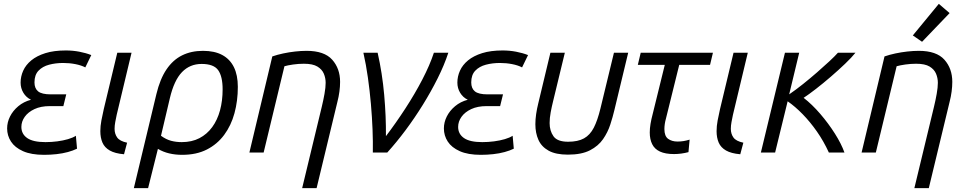

<svg xmlns="http://www.w3.org/2000/svg" viewBox="-20 -792 5019 997"><path d="M209 12Q142 12 99.5 -7Q57 -26 37 -57Q17 -88 17 -125Q17 -157 32 -187Q47 -217 75 -240.5Q103 -264 141 -274Q116 -286 101.5 -310Q87 -334 87 -363Q87 -395 100.5 -425Q114 -455 142.5 -478.5Q171 -502 215.5 -516Q260 -530 322 -530Q358 -530 392 -523.5Q426 -517 454 -506L423 -442Q402 -453 371.5 -459Q341 -465 308 -465Q269 -465 235 -456Q201 -447 180 -425Q159 -403 159 -364Q159 -333 178 -317.5Q197 -302 244 -302H324L309 -241H239Q192 -241 159 -225.5Q126 -210 108.5 -185.5Q91 -161 91 -133Q91 -96 121.5 -75Q152 -54 216 -54Q247 -54 277.5 -58Q308 -62 333.5 -69.5Q359 -77 374 -87L380 -20Q360 -10 332.5 -2.5Q305 5 273 8.5Q241 12 209 12Z M624 9Q577 5 550 -10.5Q523 -26 512 -51.5Q501 -77 501 -111Q501 -137 506.5 -166.5Q512 -196 519 -226L589 -518H663L586 -196Q582 -177 578.5 -158.5Q575 -140 575 -123Q575 -97 588.5 -78Q602 -59 640 -51Z M675 185 792 -303Q811 -382 844.5 -431.5Q878 -481 925.5 -504.5Q973 -528 1034 -528Q1094 -528 1134 -506.5Q1174 -485 1194.5 -443.5Q1215 -402 1215 -341Q1215 -268 1197.5 -204Q1180 -140 1144 -91.5Q1108 -43 1054 -15.5Q1000 12 926 12Q890 12 858.5 4.5Q827 -3 800 -19L749 185ZM924 -54Q976 -54 1015.5 -74.5Q1055 -95 1082 -132Q1109 -169 1122.5 -219Q1136 -269 1136 -328Q1136 -395 1113 -427.5Q1090 -460 1027 -460Q966 -460 925 -417.5Q884 -375 862 -282L816 -87Q842 -68 868 -61Q894 -54 924 -54Z M1549 185 1651 -238Q1659 -271 1665 -304.5Q1671 -338 1671 -362Q1671 -387 1661.5 -409.5Q1652 -432 1628 -446.5Q1604 -461 1558 -461Q1530 -461 1502 -457Q1474 -453 1457 -448L1349 0H1275L1394 -499Q1420 -508 1450.5 -514.5Q1481 -521 1512.5 -524.5Q1544 -528 1572 -528Q1664 -528 1705 -482Q1746 -436 1746 -367Q1746 -343 1742.5 -316.5Q1739 -290 1732 -263L1624 185Z M1916 0Q1917 -56 1914.5 -120Q1912 -184 1906 -252.5Q1900 -321 1890.5 -388.5Q1881 -456 1867 -518H1941Q1965 -412 1975 -299.5Q1985 -187 1984 -85Q2035 -152 2084.5 -228Q2134 -304 2173 -379Q2212 -454 2233 -518H2308Q2287 -454 2252.5 -385Q2218 -316 2175.5 -247.5Q2133 -179 2086 -116Q2039 -53 1991 0Z M2477 12Q2410 12 2367.5 -7Q2325 -26 2305 -57Q2285 -88 2285 -125Q2285 -157 2300 -187Q2315 -217 2343 -240.5Q2371 -264 2409 -274Q2384 -286 2369.5 -310Q2355 -334 2355 -363Q2355 -395 2368.5 -425Q2382 -455 2410.5 -478.5Q2439 -502 2483.5 -516Q2528 -530 2590 -530Q2626 -530 2660 -523.5Q2694 -517 2722 -506L2691 -442Q2670 -453 2639.5 -459Q2609 -465 2576 -465Q2537 -465 2503 -456Q2469 -447 2448 -425Q2427 -403 2427 -364Q2427 -333 2446 -317.5Q2465 -302 2512 -302H2592L2577 -241H2507Q2460 -241 2427 -225.5Q2394 -210 2376.5 -185.5Q2359 -161 2359 -133Q2359 -96 2389.5 -75Q2420 -54 2484 -54Q2515 -54 2545.5 -58Q2576 -62 2601.5 -69.5Q2627 -77 2642 -87L2648 -20Q2628 -10 2600.5 -2.5Q2573 5 2541 8.5Q2509 12 2477 12Z M2929 11Q2866 11 2829 -9.5Q2792 -30 2776 -65.5Q2760 -101 2760 -147Q2760 -172 2764 -199.5Q2768 -227 2775 -255L2838 -518H2913L2852 -266Q2845 -238 2839.5 -208.5Q2834 -179 2834 -153Q2834 -113 2854 -84.5Q2874 -56 2930 -56Q2981 -56 3012.5 -73.5Q3044 -91 3063.5 -129Q3083 -167 3098 -229L3168 -518H3242L3170 -219Q3162 -185 3149 -145Q3136 -105 3111.5 -69.5Q3087 -34 3043.5 -11.5Q3000 11 2929 11Z M3480 8Q3435 8 3407 -5Q3379 -18 3366.5 -43.5Q3354 -69 3354 -104Q3354 -125 3358 -149Q3362 -173 3369 -199L3432 -455H3292L3307 -518H3682L3667 -455H3507L3438 -176Q3434 -162 3432 -148Q3430 -134 3430 -122Q3430 -85 3449.5 -71Q3469 -57 3498 -57Q3515 -57 3530 -59.5Q3545 -62 3561 -67L3555 -2Q3536 3 3517 5.5Q3498 8 3480 8Z M3824 9Q3777 5 3750 -10.5Q3723 -26 3712 -51.5Q3701 -77 3701 -111Q3701 -137 3706.5 -166.5Q3712 -196 3719 -226L3789 -518H3863L3786 -196Q3782 -177 3778.5 -158.5Q3775 -140 3775 -123Q3775 -97 3788.5 -78Q3802 -59 3840 -51Z M3931 0 4056 -518H4130L4078 -302Q4113 -326 4150.5 -356Q4188 -386 4223 -416.5Q4258 -447 4286.5 -473.5Q4315 -500 4331 -518H4422Q4403 -494 4368.5 -461Q4334 -428 4294 -393.5Q4254 -359 4216.5 -330Q4179 -301 4153 -284Q4197 -250 4239.5 -200.5Q4282 -151 4315.5 -98Q4349 -45 4365 0H4284Q4257 -59 4222 -109Q4187 -159 4148 -199Q4109 -239 4070 -266L4005 0Z M4728 185 4830 -238Q4838 -271 4844 -304.5Q4850 -338 4850 -362Q4850 -387 4840.5 -409.5Q4831 -432 4807 -446.5Q4783 -461 4737 -461Q4709 -461 4681 -457Q4653 -453 4636 -448L4528 0H4454L4573 -499Q4599 -508 4629.5 -514.5Q4660 -521 4691.5 -524.5Q4723 -528 4751 -528Q4843 -528 4884 -482Q4925 -436 4925 -367Q4925 -343 4921.5 -316.5Q4918 -290 4911 -263L4803 185ZM4768 -575 4720 -608 4855 -772 4911 -724Z"/></svg>

Font: Ubuntu Sans
Style: Italic
Weight: 400
Italic angle: -13.5°
Designer: Dalton Maag Ltd
Foundry: Dalton Maag Ltd
Version: Version 1.006